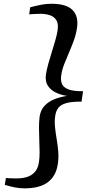

<svg xmlns="http://www.w3.org/2000/svg" viewBox="-20 -859 504 1022"><path d="M253.5 -839Q333.5 -839 366.2 -805.5Q399 -772 390 -711Q385 -676.5 373 -643.5Q361 -610.5 347.2 -579Q333.5 -547.5 321.8 -517.5Q310 -487.5 306 -458.5Q302 -433 309.2 -413.8Q316.5 -394.5 342.8 -383.8Q369 -373 422 -373.5L414 -318Q361 -318.5 332 -310Q303 -301.5 290.2 -284.5Q277.5 -267.5 274 -242.5Q269.5 -213.5 272.8 -182.8Q276 -152 281.5 -119.5Q287 -87 290 -53.2Q293 -19.5 287.5 15.5Q278.5 77 235.5 110.2Q192.5 143.5 111 143.5Q81.5 143.5 57 138.2Q32.5 133 5.5 125L11.5 88.5Q17 89 29.2 89.8Q41.5 90.5 54 90.5Q66.5 90.5 72 90.5Q97.5 90.5 122.2 83.5Q147 76.5 164.8 57.2Q182.5 38 187.5 3Q191 -20 190.8 -50.5Q190.5 -81 189 -114.5Q187.5 -148 187.5 -180.2Q187.5 -212.5 191 -239Q196.5 -274 217.5 -296.2Q238.5 -318.5 270 -331Q301.5 -343.5 337 -348.5Q303 -353.5 275.5 -367.2Q248 -381 233.8 -404.2Q219.5 -427.5 224.5 -462.5Q228.5 -488.5 237.2 -519.8Q246 -551 256 -583Q266 -615 274.5 -644.5Q283 -674 286.5 -697Q292 -733 279.8 -752Q267.5 -771 245 -778.2Q222.5 -785.5 196.5 -785.5Q190 -785.5 177.8 -785Q165.5 -784.5 153.5 -784Q141.5 -783.5 135.5 -782.5L140.5 -820Q168.5 -827.5 196.2 -833.2Q224 -839 253.5 -839Z"/></svg>

Font: Merriweather 72pt Medium
Style: Italic
Weight: 500
Italic angle: -7.8°
Version: Version 2.101